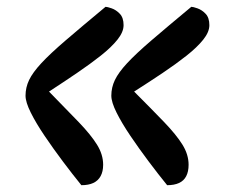

<svg xmlns="http://www.w3.org/2000/svg" viewBox="-20 -569 669 564"><path d="M471 -25Q445 -57 416.5 -95Q388 -133 363 -170Q338 -207 322.5 -238Q307 -269 307 -288Q307 -312 317.5 -334Q328 -356 353.5 -383.5Q379 -411 425 -450.5Q471 -490 542 -549Q547 -549 560 -544.5Q573 -540 584 -528.5Q595 -517 595 -495Q595 -475 577 -452.5Q559 -430 528 -405.5Q497 -381 457.5 -354.5Q418 -328 374 -300Q427 -247 462.5 -210Q498 -173 516 -144Q534 -115 534 -85Q534 -65 527 -51.5Q520 -38 506 -31.5Q492 -25 471 -25ZM219 -25Q193 -57 164.5 -95Q136 -133 111 -170Q86 -207 70.5 -238Q55 -269 55 -288Q55 -312 65.5 -334Q76 -356 101.5 -383.5Q127 -411 173 -450.5Q219 -490 290 -549Q295 -549 308 -544.5Q321 -540 332 -528.5Q343 -517 343 -495Q343 -475 325 -452.5Q307 -430 276 -405.5Q245 -381 206 -354.5Q167 -328 124 -300Q176 -247 211.5 -210Q247 -173 265 -144Q283 -115 283 -85Q283 -65 275.5 -51.5Q268 -38 254 -31.5Q240 -25 219 -25Z"/></svg>

Font: Lemonada
Style: Regular
Weight: 400
Designer: Mohamed Gaber (Arabic), Eduardo Tunni (Latin)
Foundry: Kief Type Foundry
Version: Version 4.005